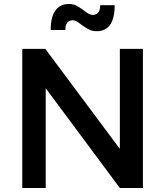

<svg xmlns="http://www.w3.org/2000/svg" viewBox="-20 -946 832 966"><path d="M583 0 210 -502V0H92V-700H208L583 -197V-700H699V0ZM401 -894Q417 -882 426.5 -876.5Q436 -871 446 -871Q484 -871 484 -920H557Q557 -789 466 -789Q444 -789 427.5 -797.5Q411 -806 389 -822Q375 -833 365.5 -838.5Q356 -844 346 -844Q309 -844 309 -795H235Q235 -860 258.5 -893Q282 -926 327 -926Q348 -926 364.5 -917.5Q381 -909 401 -894Z"/></svg>

Font: Sapa
Style: Regular
Weight: 400
Version: Version 1.20 June 8, 2016